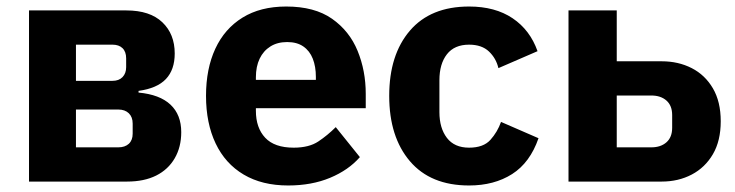

<svg xmlns="http://www.w3.org/2000/svg" viewBox="-20 -557 2256 589"><path d="M69 0V-525H367.6Q440 -525 478 -488.7Q516 -452.5 516 -393Q516 -343.1 489 -314.6Q462 -286 405 -278.2V-273Q470 -267 503 -236Q536 -205 536 -151.6Q536 -106 516 -71.5Q496 -37 459.2 -18.5Q422.3 0 370 0ZM213 -105H343Q363.3 -105 375.2 -115.9Q387 -126.9 387 -147V-178Q387 -198 375.2 -209.5Q363.3 -221 343 -221H213ZM213 -309H325Q344.8 -309 355.9 -320.5Q367 -332 367 -351V-378Q367 -398.3 355.9 -409.2Q344.8 -420 325 -420H213Z M864 12Q784 12 727.5 -21.5Q671 -55 641.5 -117Q612 -179 612 -263Q612 -346 640.5 -407.5Q669 -469 724 -503Q779 -537 858 -537Q945 -537 998.5 -499.5Q1052 -462 1077 -401Q1102 -340 1102 -269V-225H765V-217Q765 -165 793.5 -134.5Q822 -104 881 -104Q928 -104 956.5 -123Q985 -142 1010 -167L1084 -75Q1049 -35 992.5 -11.5Q936 12 864 12ZM861 -428Q831 -428 809.5 -414.5Q788 -401 776.5 -377Q765 -353 765 -320V-312H949V-321Q949 -353 939.5 -377Q930 -401 910.5 -414.5Q891 -428 861 -428Z M1419 12Q1301 12 1237.5 -62.5Q1174 -137 1174 -263Q1174 -389 1237.5 -463Q1301 -537 1419 -537Q1499 -537 1552.5 -501Q1606 -465 1629 -400L1509 -348Q1502 -378 1480 -399Q1458 -420 1419 -420Q1374 -420 1351 -390.5Q1328 -361 1328 -311V-213Q1328 -164 1351 -134Q1374 -104 1419 -104Q1463 -104 1484.5 -128Q1506 -152 1517 -183L1632 -133Q1606 -58 1551 -23Q1496 12 1419 12Z M1724 0V-525H1872V-369H2010Q2061 -369 2102 -348Q2143 -327 2167 -286Q2191 -245 2191 -185Q2191 -125 2167 -84Q2143 -43 2102 -21.5Q2061 0 2010 0ZM1872 -105H1978Q2007 -105 2024.5 -120.5Q2042 -136 2042 -165V-204Q2042 -233 2024.5 -248.5Q2007 -264 1978 -264H1872Z"/></svg>

Font: IBM Plex Sans
Style: Regular
Weight: 400
Designer: Mike Abbink, Paul van der Laan, Pieter van Rosmalen
Foundry: Bold Monday
Version: Version 3.201